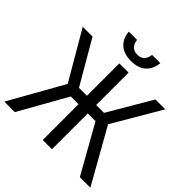

<svg xmlns="http://www.w3.org/2000/svg" viewBox="-231 -1086 1265 1265"><g transform="rotate(45 401.5 -453.0)"><path d="M0 0 213 -378 17 -714H108L284 -412H358V-714H444V-412H517L694 -714H786L589 -378L802 0H704L516 -334H444V0H358V-334H286L98 0ZM401 -779Q336 -779 298 -811.5Q260 -844 254 -906H331Q340 -838 401 -838Q462 -838 471 -906H548Q541 -844 503.5 -811.5Q466 -779 401 -779Z"/></g></svg>

Font: Noto Sans SemiCondensed
Style: Regular
Weight: 400
Width: 4
Designer: Monotype Design Team
Foundry: Monotype Imaging Inc.
Version: Version 2.013; ttfautohint (v1.8.4.7-5d5b)